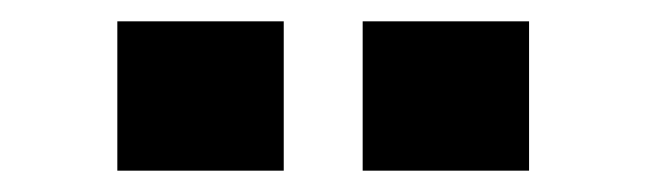

<svg xmlns="http://www.w3.org/2000/svg" viewBox="-20 -740 606 180"><path d="M90 -580V-720H246V-580ZM320 -580V-720H476V-580Z"/></svg>

Font: Raleway
Style: Heavy
Weight: 900
Designer: Matt McInerney, Pablo Impallari, Rodrigo Fuenzalida
Foundry: Matt McInerney, Pablo Impallari, Rodrigo Fuenzalida
Version: Version 2.001; ttfautohint (v0.8) -G 200 -r 50